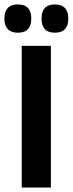

<svg xmlns="http://www.w3.org/2000/svg" viewBox="-34 -846 328 866"><path d="M195.5 0H64V-639H195.5ZM46 -698.5Q16 -698.5 1 -714.8Q-14 -731 -14 -760.5V-764Q-14 -793.5 1 -809.8Q16 -826 46 -826Q77.5 -826 92.2 -809.8Q107 -793.5 107 -764V-760.5Q107 -731 92.2 -714.8Q77.5 -698.5 46 -698.5ZM213.5 -698.5Q183 -698.5 168.2 -714.8Q153.5 -731 153.5 -760.5V-764Q153.5 -793.5 168.2 -809.8Q183 -826 213.5 -826Q244 -826 259 -809.8Q274 -793.5 274 -764V-760.5Q274 -731 259 -714.8Q244 -698.5 213.5 -698.5Z"/></svg>

Font: Anek Tamil Medium SemiBold
Style: Regular
Weight: 600
Version: Version 1.003